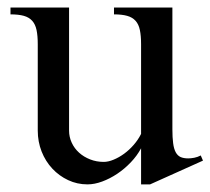

<svg xmlns="http://www.w3.org/2000/svg" viewBox="-20 -479 558 509"><path d="M163.1 -459V-132.8Q163.1 -115.7 170.2 -100.6Q177.2 -85.4 189.7 -74.2Q202.1 -63 219 -56.4Q235.8 -49.8 254.9 -49.8Q267.1 -49.8 281.2 -55.7Q295.4 -61.5 309.1 -71.5Q322.8 -81.5 334.5 -95Q346.2 -108.4 354 -124V-361.8Q354 -384.3 350.8 -399.4Q347.7 -414.6 339.4 -423.8Q331.1 -433.1 317.1 -437Q303.2 -440.9 282.2 -440.9V-459H437V-136.2Q437 -114.3 439 -99.4Q440.9 -84.5 445.8 -75.4Q450.7 -66.4 458.7 -62.7Q466.8 -59.1 479 -59.1Q486.3 -59.1 495.1 -60.8Q503.9 -62.5 512.2 -66.9L518.1 -53.2L377.9 9.8H354V-85.9Q343.3 -65.9 326.7 -48.6Q310.1 -31.2 290.8 -18.3Q271.5 -5.4 251 2.2Q230.5 9.8 211.9 9.8Q184.6 9.8 160.6 -1.5Q136.7 -12.7 118.7 -32Q100.6 -51.3 90.3 -77.4Q80.1 -103.5 80.1 -132.8V-361.8Q80.1 -384.3 76.9 -399.4Q73.7 -414.6 65.4 -423.8Q57.1 -433.1 43.2 -437Q29.3 -440.9 7.8 -440.9V-459Z"/></svg>

Font: Tuladha Jejeg
Style: Regular
Weight: 400
Designer: R.S. Wihananto
Foundry: R.S. Wihananto
Version: Version 1.92